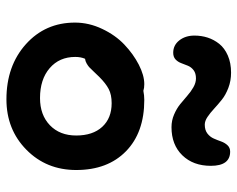

<svg xmlns="http://www.w3.org/2000/svg" viewBox="-92 -686 749 606"><g transform="rotate(90 283.0 -382.5)"><path d="M146 -554.2Q122.1 -554.2 106.9 -573.5Q91.8 -592.8 91.8 -621.1Q91.8 -643.1 98.1 -662.8Q104.5 -682.6 117.9 -699.5Q131.3 -716.3 154.8 -726.6Q178.2 -736.8 209 -736.8Q234.4 -736.8 256.8 -728.3Q279.3 -719.7 294.4 -707.5Q309.6 -695.3 322.8 -683.1Q335.9 -670.9 348.6 -662.4Q361.3 -653.8 373 -653.8Q390.1 -653.8 400.9 -662.1Q411.6 -670.4 416.7 -682.1Q421.9 -693.8 426 -705.6Q430.2 -717.3 438 -725.6Q445.8 -733.9 458 -733.9Q502.9 -733.9 502.9 -672.9Q502.9 -617.2 469.7 -583Q436.5 -548.8 380.9 -548.8Q359.9 -548.8 341.1 -556.9Q322.3 -564.9 308.3 -576.2Q294.4 -587.4 281.7 -598.6Q269 -609.9 254.9 -617.9Q240.7 -626 227.1 -626Q210.9 -626 201.2 -618.7Q191.4 -611.3 187 -600.6Q182.6 -589.8 178.7 -579.3Q174.8 -568.8 167 -561.5Q159.2 -554.2 146 -554.2ZM293 -27.8Q187.5 -27.8 119.1 -89.1Q50.8 -150.4 50.8 -244.1Q50.8 -288.1 70.6 -329.8Q90.3 -371.6 120.1 -399.9Q149.9 -428.2 183.6 -445.6Q217.3 -462.9 245.1 -462.9Q257.3 -462.9 266.1 -460Q280.8 -462.9 294.9 -462.9Q397.9 -462.9 457 -405Q516.1 -347.2 516.1 -248Q516.1 -153.8 452.1 -90.8Q388.2 -27.8 293 -27.8ZM159.2 -245.1Q159.2 -194.8 194.6 -164.3Q230 -133.8 289.1 -133.8Q342.3 -133.8 374.8 -165Q407.2 -196.3 407.2 -248Q407.2 -300.3 379.9 -330.1Q352.5 -359.9 305.2 -359.9Q278.3 -359.9 260.5 -350.6Q242.7 -341.3 222.2 -320.8Q215.8 -314.5 205.6 -303.5Q195.3 -292.5 191.2 -288.8Q187 -285.2 179.9 -281Q172.9 -276.9 165 -275.9Q159.2 -262.7 159.2 -245.1Z"/></g></svg>

Font: Shantell Sans Irregular
Style: Regular
Weight: 500
Designer: Stephen Nixon, Anya Danilova, Shantell Martin
Foundry: Arrow Type
Version: Version 1.006;[9816181b4]